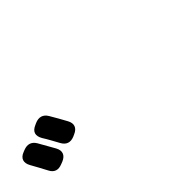

<svg xmlns="http://www.w3.org/2000/svg" viewBox="33 -1154 933 933"><g transform="rotate(-45 500.0 -687.0)"><path d="M69 -748 59 -744C27 -732 19 -707 36 -677C51 -651 66 -622 80 -596C94 -568 117 -561 146 -573L159 -578C190 -591 199 -615 183 -644L136 -727C120 -753 97 -759 69 -748ZM170 -729C186 -704 201 -675 215 -650C230 -622 253 -614 282 -626L293 -631C324 -644 333 -668 317 -697C303 -724 285 -754 270 -780C254 -807 230 -813 202 -801L191 -796C159 -782 153 -759 170 -729Z"/></g></svg>

Font: コーポレート・ロゴ（ラウンド）ver3 Bold
Style: Regular
Weight: 700
Designer: [KANA_main] LOGOTYPE.JP [Source Han Sans] Ryoko NISHIZUKA 西塚涼子 (kana, bopomofo & ideographs); Paul D. Hunt (Latin, Greek
Version: Version 12.001;FEAKit 1.0